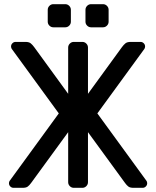

<svg xmlns="http://www.w3.org/2000/svg" viewBox="-20 -901 749 921"><path d="M293 -770H236Q225 -770 217 -778Q209 -786 209 -797V-854Q209 -865 217 -873Q225 -881 236 -881H293Q304 -881 312 -873Q320 -865 320 -854V-797Q320 -786 312 -778Q304 -770 293 -770ZM474 -770H417Q406 -770 398 -778Q390 -786 390 -797V-854Q390 -865 398 -873Q406 -881 417 -881H474Q485 -881 493 -873Q501 -865 501 -854V-797Q501 -786 493 -778Q485 -770 474 -770ZM307 -267 129 -23Q121 -12 113 -6Q105 0 88 0H45Q36 0 29.5 -6.5Q23 -13 23 -22Q23 -28 26 -33L262 -357L36 -667Q33 -673 33 -678Q33 -687 39.5 -693.5Q46 -700 55 -700H102Q119 -700 127.5 -693Q136 -686 144 -675L307 -451V-673Q307 -684 315 -692Q323 -700 334 -700H375Q386 -700 394 -692Q402 -684 402 -673V-451L565 -675Q573 -686 581.5 -693Q590 -700 607 -700H654Q663 -700 669.5 -693.5Q676 -687 676 -678Q676 -673 673 -667L447 -357L683 -33Q686 -28 686 -22Q686 -13 679.5 -6.5Q673 0 664 0H621Q604 0 596 -6Q588 -12 580 -23L402 -267V-27Q402 -16 394 -8Q386 0 375 0H334Q323 0 315 -8Q307 -16 307 -27Z"/></svg>

Font: Contemporary
Style: Regular
Weight: 400
Designer: Victor Tran
Foundry: Victor Tran
Version: Version 1.100